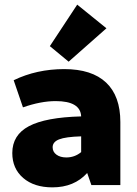

<svg xmlns="http://www.w3.org/2000/svg" viewBox="-20 -798 590 828"><path d="M276 -532 195 -599 313 -778 439 -676ZM206 10Q127 10 80 -30.5Q33 -71 33 -138Q33 -216 105 -254Q177 -292 330 -296Q327 -362 220 -362Q156 -362 79 -335L39 -452Q138 -500 257 -500Q376 -500 437.5 -442Q499 -384 499 -272V0H374L356 -52Q300 10 206 10ZM207 -163Q207 -143 223.5 -131Q240 -119 266 -119Q302 -119 330 -142V-210Q263 -208 235 -197Q207 -186 207 -163Z"/></svg>

Font: Cantarell Extra Bold
Style: Regular
Weight: 800
Designer: Dave Crossland, Nikolaus Waxweiler, Florian Fecher, Jacques Le Bailly, Eben Sorkin, Alexei Vanyashin, Alexios Zavras, Em
Version: Version 0.303